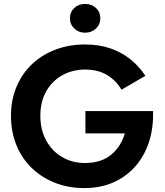

<svg xmlns="http://www.w3.org/2000/svg" viewBox="-20 -941 842 980"><path d="M416 -260H617Q608 -228 591 -201Q574 -174 549.5 -153Q525 -132 491 -120.5Q457 -109 414 -109Q349 -109 297.5 -139Q246 -169 216 -223.5Q186 -278 186 -350Q186 -423 216.5 -476Q247 -529 299 -557.5Q351 -586 414 -586Q481 -586 527.5 -557.5Q574 -529 600 -483L722 -554Q690 -603 645.5 -638.5Q601 -674 543.5 -694Q486 -714 414 -714Q333 -714 264 -688Q195 -662 144 -614Q93 -566 64.5 -498.5Q36 -431 36 -350Q36 -269 63.5 -201Q91 -133 141.5 -84Q192 -35 260.5 -8Q329 19 410 19Q496 19 563 -12Q630 -43 675.5 -97.5Q721 -152 742.5 -223Q764 -294 761 -374H416ZM337 -848Q337 -816 359.5 -795Q382 -774 414 -774Q447 -774 469.5 -795Q492 -816 492 -848Q492 -880 469.5 -900.5Q447 -921 414 -921Q382 -921 359.5 -900.5Q337 -880 337 -848Z"/></svg>

Font: Jost SemiBold
Style: Regular
Weight: 600
Version: Version 3.710